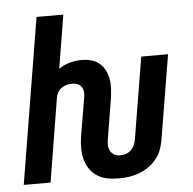

<svg xmlns="http://www.w3.org/2000/svg" viewBox="-53 -788 855 849"><g transform="rotate(-5 375.0 -363.5)"><path d="M441 8Q415 8 390.5 3.5Q366 -1 345.5 -14Q325 -27 311.5 -47Q298 -67 292 -90.5Q286 -114 286 -139.5Q286 -165 290 -191L319 -362Q321 -374 320 -386.5Q319 -399 312.5 -409Q306 -419 294.5 -423Q283 -427 270 -427Q258 -427 246 -424Q234 -421 224 -414Q214 -407 207.5 -396Q201 -385 199 -373L138 0H19L140 -735H259L220 -498Q243 -514 269.5 -521Q296 -528 322 -528Q344 -528 364.5 -522.5Q385 -517 400.5 -504Q416 -491 425.5 -472Q435 -453 438.5 -432Q442 -411 440.5 -389Q439 -367 436 -345L408 -175Q405 -160 405 -145.5Q405 -131 410.5 -119Q416 -107 428.5 -100Q441 -93 455 -93Q468 -93 480.5 -97Q493 -101 503 -110.5Q513 -120 518.5 -132Q524 -144 526 -157L586 -520H705L642 -140Q638 -118 629.5 -97Q621 -76 605.5 -58Q590 -40 570.5 -27Q551 -14 529 -6Q507 2 485 5Q463 8 441 8Z"/></g></svg>

Font: Iosevka Aile
Style: Bold Italic
Weight: 700
Italic angle: -9°
Designer: Belleve Invis
Foundry: Belleve Invis
Version: Version 28.0.1; ttfautohint (v1.8.4)